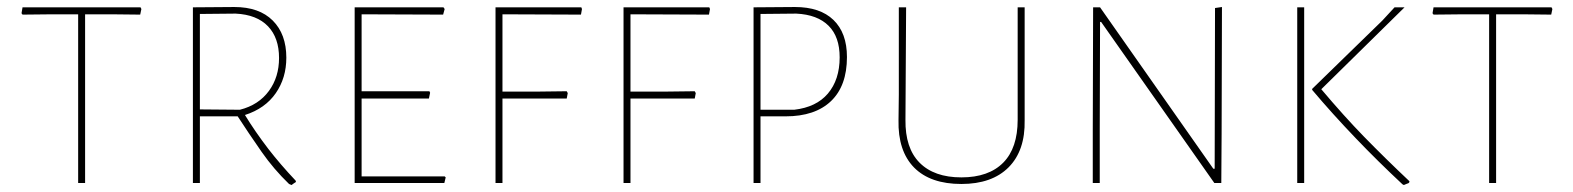

<svg xmlns="http://www.w3.org/2000/svg" viewBox="-20 -527 4532 553"><path d="M130.9 -485.8 44.9 -484.9 42 -488.8 44.9 -505.9H384.8L387.2 -501L383.8 -484.9L300.8 -485.8H225.1V0H205.1V-485.8Z M555.7 0H535.6V-505.9L654.8 -506.8Q726.6 -506.8 765.6 -467.8Q804.7 -428.7 804.7 -360.8Q804.7 -302.7 774.4 -258.8Q743.7 -214.4 685.5 -195.8Q714.4 -148.4 752.9 -98.1Q787.6 -53.2 831.5 -6.8L832.5 -2.9Q827.6 0 825.7 1.5L819.8 5.9L812.5 2.9Q768.1 -40 733.4 -89.8Q695.3 -144.5 664.6 -191.9H555.7ZM555.7 -211.9 670.9 -210.9Q725.1 -224.6 754.9 -265.6Q783.7 -305.2 783.7 -359.9Q783.7 -418 752 -451.2Q719.7 -484.9 658.7 -487.8L555.7 -486.8Z M1259.8 0H1001.5V-505.9H1257.3L1260.7 -501L1256.3 -484.9L1021.5 -485.8V-264.2H1216.8L1218.8 -259.8L1215.3 -243.2H1021.5V-19H1260.7L1263.7 -16.1Z M1427.2 -243.2V0H1407.2V-505.9H1654.3L1656.2 -501L1653.3 -484.9L1427.2 -485.8V-263.2H1530.3L1612.3 -264.2L1615.2 -258.8L1612.3 -243.2Z M1795.9 -243.2V0H1775.9V-505.9H2022.9L2024.9 -501L2022 -484.9L1795.9 -485.8V-263.2H1898.9L1981 -264.2L1983.9 -258.8L1981 -243.2Z M2170.4 0H2150.4V-505.9L2269.5 -506.8Q2341.8 -506.8 2380.4 -469.7Q2419.4 -432.1 2419.4 -362.8Q2419.4 -279.8 2373.5 -235.8Q2327.6 -191.9 2242.7 -191.9H2170.4ZM2170.4 -210.9H2267.6Q2331.1 -218.3 2364.3 -257.3Q2398.4 -297.4 2398.4 -361.8Q2398.4 -420.9 2366.7 -452.6Q2334.5 -484.9 2273.4 -487.8L2170.4 -486.8Z M2749 2.9Q2659.7 2.9 2612.8 -44.4Q2565.9 -92.3 2567.9 -181.2L2568.8 -254.9V-505.9H2589.8L2587.9 -182.1Q2586.9 -100.6 2628.4 -58.6Q2670.4 -16.1 2749 -16.1Q2827.6 -16.1 2869.6 -58.6Q2911.1 -100.6 2911.1 -182.1V-505.9H2931.2V-181.2Q2933.1 -93.3 2884.8 -44.9Q2836.9 2.9 2749 2.9Z M3147.5 -158.2V0H3127.4V-149.9L3128.4 -505.9H3148.4L3474.6 -41H3478.5L3479.5 -503.9L3499.5 -506.8L3498.5 -141.1L3497.6 0H3477.5L3151.4 -463.9H3148.4Z M4019.5 3.9Q3946.8 -64 3885.3 -128.4Q3817.4 -199.2 3759.3 -268.1V-271L3961.4 -467.8L3996.6 -505.9H4025.4L3785.6 -270Q3851.1 -192.4 3908.2 -133.8Q3970.2 -70.3 4039.6 -4.9L4038.6 -1Q4037.1 1 4031.7 2.4Q4025.9 4.4 4023.4 5.9ZM3736.3 0H3716.3V-505.9H3736.3Z M4194.8 -485.8 4108.9 -484.9 4106 -488.8 4108.9 -505.9H4448.7L4451.2 -501L4447.8 -484.9L4364.7 -485.8H4289.1V0H4269V-485.8Z"/></svg>

Font: Datalegreya
Style: Gradient
Weight: 400
Designer: Figs Lab
Foundry: Figs Lab
Version: Version 1.002;PS 001.002;hotconv 1.0.70;makeotf.lib2.5.58329